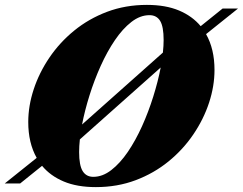

<svg xmlns="http://www.w3.org/2000/svg" viewBox="-64 -750 994 785"><path d="M813 -464Q813 -398 790.8 -330.2Q768.5 -262.5 726.5 -200.5Q684.5 -138.5 625 -90Q565.5 -41.5 490.5 -13.2Q415.5 15 328 15Q251 15 196.5 -8Q142 -31 108 -72L18.5 0H-44.5L86 -104.5Q51.5 -165.5 51.5 -251Q51.5 -317 73.8 -384.8Q96 -452.5 138 -514.5Q180 -576.5 239.5 -625Q299 -673.5 374 -701.8Q449 -730 536.5 -730Q613.5 -730 668 -707Q722.5 -684 756.5 -643L846 -715H909L778.5 -610.5Q813 -549.5 813 -464ZM547 -688Q509 -688 473.2 -660.2Q437.5 -632.5 405.8 -585.8Q374 -539 347.8 -480.8Q321.5 -422.5 302 -360.2Q282.5 -298 271.5 -241L602 -535Q605 -563 605 -586.5Q605 -641 590.8 -664.5Q576.5 -688 547 -688ZM259.5 -128.5Q259.5 -74 274 -50.5Q288.5 -27 317.5 -27Q355.5 -27 391.2 -54.8Q427 -82.5 458.8 -129.2Q490.5 -176 516.8 -234.2Q543 -292.5 562.5 -354.8Q582 -417 593 -474L262.5 -180Q259.5 -152 259.5 -128.5Z"/></svg>

Font: Newsreader Display ExtraBold
Style: Italic
Weight: 800
Italic angle: -17°
Designer: Hugues Gentile
Foundry: Production Type
Version: Version 1.001